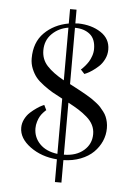

<svg xmlns="http://www.w3.org/2000/svg" viewBox="-55 -834 615 876"><g transform="rotate(5 252.5 -396.0)"><path d="M230 0V-104Q158.7 -109.4 106.9 -147.2Q55.2 -185.1 55.2 -233.9Q55.2 -254.4 64.9 -273.4Q74.7 -292.5 88.9 -305.2Q103 -317.9 117.2 -327.6Q131.3 -337.4 141.1 -341.8L150.9 -346.2L162.1 -323.2Q160.6 -321.8 157.7 -319.6Q154.8 -317.4 147.5 -309.1Q140.1 -300.8 134.8 -291.5Q129.4 -282.2 124.8 -267.3Q120.1 -252.4 120.1 -236.8Q120.1 -195.3 148.9 -165.5Q177.7 -135.7 230 -128.9V-381.8Q201.7 -396.5 183.8 -406.7Q166 -417 142.8 -434.1Q119.6 -451.2 106.7 -467Q93.8 -482.9 84.5 -505.4Q75.2 -527.8 75.2 -553.2Q75.2 -626.5 118.9 -670.2Q162.6 -713.9 230 -726.1V-792H259.8V-729Q264.2 -730 272.9 -730Q334 -729 377 -700.9Q419.9 -672.9 419.9 -623Q419.9 -599.6 409.7 -578.9Q399.4 -558.1 384.8 -544.7Q370.1 -531.2 355.7 -521.5Q341.3 -511.7 331.1 -507.3L320.8 -502.9L303.2 -522Q305.2 -523.4 308.8 -526.6Q312.5 -529.8 321.3 -540Q330.1 -550.3 336.9 -561Q343.8 -571.8 349.4 -587.9Q355 -604 355 -620.1Q355 -666 328.4 -687.5Q301.8 -709 259.8 -709V-451.2Q269 -446.3 286.1 -437.3Q303.2 -428.2 312.7 -423.1Q322.3 -418 337.9 -408.9Q353.5 -399.9 362.8 -393.6Q372.1 -387.2 384.8 -377.4Q397.5 -367.7 405 -359.4Q412.6 -351.1 421.1 -339.8Q429.7 -328.6 434.3 -317.6Q439 -306.6 441.9 -293.2Q444.8 -279.8 444.8 -265.1Q444.8 -233.9 432.4 -205.6Q419.9 -177.2 397 -154.5Q374 -131.8 338.4 -117.9Q302.7 -104 259.8 -103V0ZM384.8 -232.9Q384.8 -255.4 375.2 -274.4Q365.7 -293.5 346.4 -310.1Q327.1 -326.7 308.1 -338.6Q289.1 -350.6 259.8 -366.2V-127.9Q316.4 -128.4 350.6 -158Q384.8 -187.5 384.8 -232.9ZM125 -594.2Q125 -552.7 152.3 -523.2Q179.7 -493.7 230 -465.8V-707Q186 -700.2 155.5 -670.2Q125 -640.1 125 -594.2Z"/></g></svg>

Font: Rochester
Style: Regular
Weight: 400
Designer: Gillian Fisher
Foundry: Font Diner, Inc DBA Sideshow
Version: Version 1.005